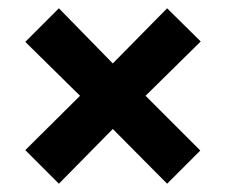

<svg xmlns="http://www.w3.org/2000/svg" viewBox="-20 -555 547 463"><path d="M252 -244 383 -112 463 -192 331 -324 464 -455 383 -535 252 -402 122 -535 41 -454 173 -324 41 -193 122 -112Z"/></svg>

Font: Noto Sans Gurmukhi UI Condensed ExtraBold
Style: Regular
Weight: 800
Width: 3
Designer: Jelle Bosma - Monotype Design Team
Foundry: Monotype Imaging Inc.
Version: Version 2.004